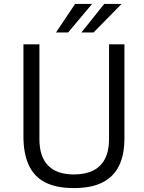

<svg xmlns="http://www.w3.org/2000/svg" viewBox="-20 -949 734 979"><path d="M614.5 -243Q614.5 -161 587.2 -104.5Q560 -48 503 -19Q446 10 356.5 10Q266 10 209.2 -19.8Q152.5 -49.5 126 -108.5Q99.5 -167.5 99.5 -254V-723H181V-239.5Q181 -149.5 225.8 -104.5Q270.5 -59.5 356.5 -59.5Q414.5 -59.5 454.5 -79.2Q494.5 -99 515.2 -139Q536 -179 536 -239.5V-723H614.5ZM363 -929 265.5 -783.5H327.5L449.5 -929ZM511.5 -929 395 -783.5H457L600 -929Z"/></svg>

Font: Public Sans Thin Light
Style: Regular
Weight: 300
Version: Version 1.007